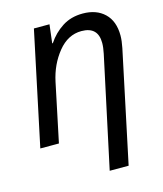

<svg xmlns="http://www.w3.org/2000/svg" viewBox="-137 -826 990 1166"><g transform="rotate(-15 358.0 -242.5)"><path d="M406 240H525L673 -460Q682 -504 682 -537Q682 -627 631 -676Q580 -725 494 -725Q420 -725 365 -689.5Q310 -654 273 -598H269L283 -714H185L34 0H151L228 -367Q250 -471 312 -547.5Q374 -624 459 -624Q563 -624 563 -522Q563 -494 555 -456Z"/></g></svg>

Font: Noto Sans UI Medium
Style: Italic
Weight: 500
Italic angle: -12°
Designer: Monotype Design Team
Foundry: Monotype Imaging Inc.
Version: Version 1.901